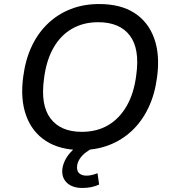

<svg xmlns="http://www.w3.org/2000/svg" viewBox="-20 -734 859 951"><path d="M381 9Q277 9 208 -35.5Q139 -80 109.5 -161.5Q80 -243 95 -354Q106 -439 137.5 -505.5Q169 -572 218.5 -618.5Q268 -665 331.5 -689.5Q395 -714 471 -714Q577 -714 645.5 -670Q714 -626 743.5 -544.5Q773 -463 758 -352Q747 -267 715 -200Q683 -133 633.5 -86.5Q584 -40 520.5 -15.5Q457 9 381 9ZM385 -81Q460 -81 516 -114Q572 -147 608 -210Q644 -273 655 -363Q673 -492 623 -558Q573 -624 466 -624Q393 -624 336.5 -591.5Q280 -559 244.5 -496.5Q209 -434 198 -344Q180 -214 230 -147.5Q280 -81 385 -81ZM388 197Q338 197 311 171Q284 145 289 102Q295 60 328 22Q361 -16 410 -38L439 0Q422 8 405 21Q388 34 376.5 50.5Q365 67 362 86Q359 113 372.5 124.5Q386 136 408 136Q421 136 434.5 133Q448 130 463 124L471 180Q454 188 433.5 192.5Q413 197 388 197Z"/></svg>

Font: Nunito Sans 7pt Medium
Style: Italic
Weight: 500
Italic angle: -9°
Designer: Vernon Adams
Foundry: Vernon Adams
Version: Version 3.101;gftools[0.9.27]